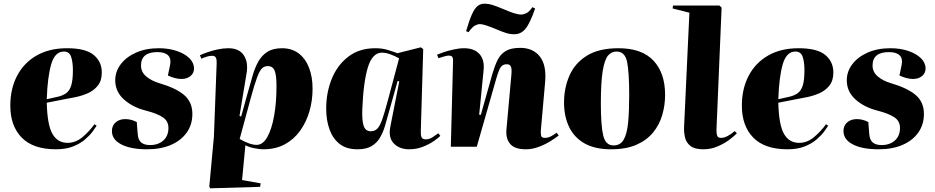

<svg xmlns="http://www.w3.org/2000/svg" viewBox="-20 -797 5081 1043"><path d="M344 -535Q445 -535 489 -498.5Q533 -462 533 -403Q533 -359 511.5 -332Q490 -305 457 -290.5Q424 -276 388.5 -269Q353 -262 326 -257L234 -239Q237 -118 265 -69.5Q293 -21 347 -21Q391 -21 428.5 -52.5Q466 -84 493 -122L505 -114Q499 -104 483.5 -83Q468 -62 442 -39.5Q416 -17 377 -1.5Q338 14 284 14Q160 14 98 -49.5Q36 -113 36 -223Q36 -315 73 -385.5Q110 -456 179 -495.5Q248 -535 344 -535ZM376 -416Q376 -459 366.5 -488Q357 -517 327 -517Q278 -517 258 -447.5Q238 -378 234 -258L292 -271Q320 -277 339 -290.5Q358 -304 367 -333Q376 -362 376 -416Z M795 -9Q840 -9 867.5 -34Q895 -59 895 -102Q895 -139 865 -159.5Q835 -180 773 -196Q701 -214 653.5 -256.5Q606 -299 606 -361Q606 -408 635.5 -447.5Q665 -487 718.5 -511Q772 -535 843 -535Q896 -535 939.5 -520.5Q983 -506 1008.5 -481Q1034 -456 1034 -425Q1034 -400 1015 -384Q996 -368 965 -368Q948 -368 928 -373.5Q908 -379 892 -387L904 -444Q911 -478 893.5 -496Q876 -514 835 -514Q746 -514 746 -441Q746 -406 774 -382Q802 -358 846 -345Q935 -319 980 -281Q1025 -243 1025 -178Q1025 -120 994.5 -77Q964 -34 909 -10Q854 14 779 14Q690 14 639 -12.5Q588 -39 588 -85Q588 -115 608.5 -132.5Q629 -150 661 -150Q692 -150 723 -134L728 -70Q730 -38 746.5 -23.5Q763 -9 795 -9Z M1157 -453Q1158 -472 1153 -483Q1148 -494 1132 -494Q1118 -494 1101 -488.5Q1084 -483 1074 -478L1066 -497Q1081 -504 1106.5 -513Q1132 -522 1162 -528.5Q1192 -535 1221 -535Q1279 -535 1304.5 -496.5Q1330 -458 1319 -396L1281 -167L1290 -164L1325 -290Q1339 -339 1351.5 -383.5Q1364 -428 1383 -462Q1402 -496 1432.5 -515.5Q1463 -535 1512 -535Q1566 -535 1603 -506.5Q1640 -478 1659 -428.5Q1678 -379 1678 -315Q1678 -251 1661 -192.5Q1644 -134 1610.5 -87Q1577 -40 1527 -13Q1477 14 1410 14Q1390 14 1360.5 8Q1331 2 1313 -8L1295 181L1396 199L1393 218L1122 226L1117 216L1142 -55ZM1435 -438Q1416 -438 1403 -425.5Q1390 -413 1376 -375Q1362 -337 1341 -260L1282 -42Q1308 -27 1331.5 -18.5Q1355 -10 1374 -10Q1408 -10 1432 -52.5Q1456 -95 1469 -167.5Q1482 -240 1482 -330Q1482 -388 1472 -413Q1462 -438 1435 -438Z M2266 -87Q2265 -65 2269.5 -52.5Q2274 -40 2293 -40Q2312 -40 2330.5 -52Q2349 -64 2361 -73L2372 -59Q2363 -49 2338 -31.5Q2313 -14 2278 0Q2243 14 2203 14Q2150 14 2119 -18Q2088 -50 2101 -112L2149 -355L2140 -357L2092 -186Q2082 -149 2071.5 -113.5Q2061 -78 2044 -49Q2027 -20 1998 -3Q1969 14 1922 14Q1862 14 1825 -15Q1788 -44 1770 -94Q1752 -144 1752 -206Q1752 -295 1782.5 -369.5Q1813 -444 1872.5 -489.5Q1932 -535 2019 -535Q2056 -535 2085.5 -526Q2115 -517 2139 -508L2266 -540L2279 -530ZM1994 -84Q2016 -84 2030 -98.5Q2044 -113 2056.5 -148.5Q2069 -184 2086 -248L2148 -480Q2123 -494 2099 -502.5Q2075 -511 2055 -511Q2003 -511 1978.5 -431.5Q1954 -352 1948 -201Q1946 -140 1956 -112Q1966 -84 1994 -84Z M3015 -61Q2999 -48 2970 -30Q2941 -12 2906 1Q2871 14 2837 14Q2776 14 2751.5 -15Q2727 -44 2731 -92L2758 -391Q2761 -422 2755.5 -435Q2750 -448 2733 -448Q2711 -448 2700 -432Q2689 -416 2675 -367L2570 0H2429L2441 -461Q2442 -475 2438.5 -485Q2435 -495 2418 -495Q2408 -495 2393 -490.5Q2378 -486 2362 -481L2354 -500Q2363 -504 2387.5 -512.5Q2412 -521 2443 -528Q2474 -535 2501 -535Q2556 -535 2584.5 -503.5Q2613 -472 2607 -415L2583 -174L2592 -173L2654 -393Q2667 -438 2682.5 -470Q2698 -502 2726.5 -519.5Q2755 -537 2806 -537Q2876 -537 2913 -489.5Q2950 -442 2941 -348L2918 -89Q2917 -69 2920 -58.5Q2923 -48 2941 -48Q2957 -48 2974 -57Q2991 -66 3004 -76ZM2774 -611Q2751 -611 2730 -617.5Q2709 -624 2681 -636Q2648 -650 2624 -658Q2600 -666 2588 -666Q2575 -666 2560.5 -658.5Q2546 -651 2525 -622L2512 -628Q2529 -686 2543.5 -718.5Q2558 -751 2574 -764Q2590 -777 2612 -777Q2632 -777 2652.5 -771Q2673 -765 2716 -747Q2748 -733 2771.5 -725.5Q2795 -718 2811 -718Q2824 -718 2839.5 -725.5Q2855 -733 2872 -758L2887 -751Q2859 -670 2834.5 -640.5Q2810 -611 2774 -611Z M3299 14Q3212 14 3155.5 -18Q3099 -50 3071.5 -107.5Q3044 -165 3044 -240Q3044 -319 3073.5 -386.5Q3103 -454 3168 -494.5Q3233 -535 3340 -535Q3467 -535 3530 -467.5Q3593 -400 3593 -282Q3593 -225 3577.5 -172Q3562 -119 3527.5 -77Q3493 -35 3437 -10.5Q3381 14 3299 14ZM3313 -7Q3351 -7 3369 -40Q3387 -73 3392.5 -134.5Q3398 -196 3398 -281Q3398 -405 3386.5 -461Q3375 -517 3329 -517Q3301 -517 3282.5 -494.5Q3264 -472 3254 -411Q3244 -350 3244 -235Q3244 -114 3257 -60.5Q3270 -7 3313 -7Z M3725 -728 3634 -751 3636 -767H3888L3900 -756L3872 -91Q3872 -68 3877 -58Q3882 -48 3897 -48Q3913 -48 3932.5 -58Q3952 -68 3971 -85L3983 -73Q3970 -59 3943 -38.5Q3916 -18 3879 -2Q3842 14 3801 14Q3754 14 3731 -4Q3708 -22 3701.5 -49.5Q3695 -77 3696 -105Z M4318 -535Q4419 -535 4463 -498.5Q4507 -462 4507 -403Q4507 -359 4485.5 -332Q4464 -305 4431 -290.5Q4398 -276 4362.5 -269Q4327 -262 4300 -257L4208 -239Q4211 -118 4239 -69.5Q4267 -21 4321 -21Q4365 -21 4402.5 -52.5Q4440 -84 4467 -122L4479 -114Q4473 -104 4457.5 -83Q4442 -62 4416 -39.5Q4390 -17 4351 -1.5Q4312 14 4258 14Q4134 14 4072 -49.5Q4010 -113 4010 -223Q4010 -315 4047 -385.5Q4084 -456 4153 -495.5Q4222 -535 4318 -535ZM4350 -416Q4350 -459 4340.5 -488Q4331 -517 4301 -517Q4252 -517 4232 -447.5Q4212 -378 4208 -258L4266 -271Q4294 -277 4313 -290.5Q4332 -304 4341 -333Q4350 -362 4350 -416Z M4769 -9Q4814 -9 4841.5 -34Q4869 -59 4869 -102Q4869 -139 4839 -159.5Q4809 -180 4747 -196Q4675 -214 4627.5 -256.5Q4580 -299 4580 -361Q4580 -408 4609.5 -447.5Q4639 -487 4692.5 -511Q4746 -535 4817 -535Q4870 -535 4913.5 -520.5Q4957 -506 4982.5 -481Q5008 -456 5008 -425Q5008 -400 4989 -384Q4970 -368 4939 -368Q4922 -368 4902 -373.5Q4882 -379 4866 -387L4878 -444Q4885 -478 4867.5 -496Q4850 -514 4809 -514Q4720 -514 4720 -441Q4720 -406 4748 -382Q4776 -358 4820 -345Q4909 -319 4954 -281Q4999 -243 4999 -178Q4999 -120 4968.5 -77Q4938 -34 4883 -10Q4828 14 4753 14Q4664 14 4613 -12.5Q4562 -39 4562 -85Q4562 -115 4582.5 -132.5Q4603 -150 4635 -150Q4666 -150 4697 -134L4702 -70Q4704 -38 4720.5 -23.5Q4737 -9 4769 -9Z"/></svg>

Font: Literata 72pt ExtraBold
Style: Italic
Weight: 800
Italic angle: -2°
Designer: Latin by Veronika Burian and Jose Scaglione. Greek by Irene Vlachou. Cyrillic by Vera Evstafieva
Foundry: TypeTogether
Version: Version 3.002